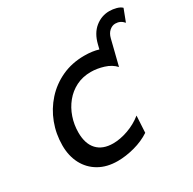

<svg xmlns="http://www.w3.org/2000/svg" viewBox="-192 -1090 1301 1297"><g transform="rotate(-30 458.0 -441.0)"><path d="M627.9 -190.9 620.6 -60.5Q566.9 -24.9 497.8 -6.3Q428.7 12.2 366.2 12.2Q281.7 12.2 220.5 -23.2Q159.2 -58.6 126.2 -121.3Q93.3 -184.1 93.3 -265.6Q93.3 -355 124 -436.3Q154.8 -517.6 211.9 -581.1Q269 -644.5 348.1 -681.2Q427.2 -717.8 523.9 -717.8Q587.9 -717.8 635.3 -702.6Q682.6 -687.5 721.7 -663.1L689.5 -534.2Q657.7 -568.8 606.4 -584.7Q555.2 -600.6 507.3 -600.6Q443.4 -600.6 392.3 -575Q341.3 -549.3 305.2 -505.1Q269 -460.9 249.8 -404.5Q230.5 -348.1 230.5 -287.1Q230.5 -199.7 273.9 -153.1Q317.4 -106.4 398.4 -106.4Q453.6 -106.4 515.6 -128.4Q577.6 -150.4 627.9 -190.9ZM916 -865.2 879.4 -769.5Q853 -800.8 813.5 -800.8Q789.6 -800.8 768.3 -782.5Q747.1 -764.2 738.3 -729.5L711.9 -623.5L622.1 -654.8L642.6 -737.8Q661.6 -814.9 710.7 -854.5Q759.8 -894 820.8 -894Q848.1 -894 875 -886.7Q901.9 -879.4 916 -865.2Z"/></g></svg>

Font: Andika
Style: Bold Italic
Weight: 700
Italic angle: -14°
Designer: Victor Gaultney, Annie Olsen, Julie Remington, Don Collingsworth, Eric Hays, Becca Hirsbrunner
Foundry: SIL International
Version: Version 6.101